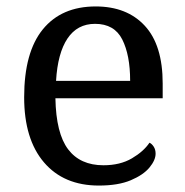

<svg xmlns="http://www.w3.org/2000/svg" viewBox="-20 -566 575 596"><path d="M287 10Q178 10 116.5 -62Q55 -134 55 -264Q55 -404 113 -475Q171 -546 277 -546Q374 -546 429.5 -486Q485 -426 485 -307V-261H152Q154 -152 191.5 -102.5Q229 -53 301 -53Q353 -53 389.5 -74.5Q426 -96 444 -123Q451 -120 457 -111Q463 -102 463 -89Q463 -69 444 -46Q425 -23 386 -6.5Q347 10 287 10ZM384 -315Q384 -395 359.5 -443.5Q335 -492 275 -492Q220 -492 189.5 -446.5Q159 -401 154 -315Z"/></svg>

Font: Noto Serif Ahom
Style: Regular
Weight: 400
Designer: Monotype Design Team
Foundry: Monotype Imaging Inc.
Version: Version 2.007; ttfautohint (v1.8.4.7-5d5b)